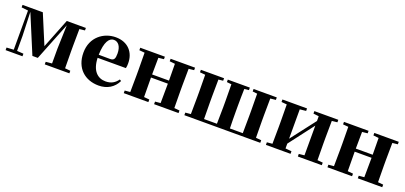

<svg xmlns="http://www.w3.org/2000/svg" viewBox="14 -1358 4572 2170"><g transform="rotate(20 2300.0 -273.0)"><path d="M801 -516V-546H571L431 -192L283 -546H39V-516L119 -507V-36L34 -31V0H237V-31L159 -36V-218L149 -502L341 -42H406L588 -500L579 -216V-38L505 -31V0H801V-31L736 -37C735 -95 734 -182 734 -238V-308C734 -364 735 -451 736 -509Z M1041 -311C1045 -466 1090 -528 1145 -528C1198 -528 1236 -482 1236 -395C1236 -333 1224 -310 1177 -310ZM1361 -130C1328 -84 1285 -54 1215 -54C1121 -54 1046 -118 1041 -274H1381C1386 -293 1387 -310 1387 -335C1387 -462 1306 -563 1156 -563C1013 -563 870 -463 870 -275C870 -88 992 17 1157 17C1259 17 1339 -32 1380 -118Z M2114 -516V-546H1820V-516L1885 -509C1886 -454 1887 -371 1887 -308H1684C1684 -371 1685 -454 1686 -509L1751 -516V-546H1455V-516L1520 -510C1521 -451 1522 -364 1522 -308V-238C1522 -182 1521 -95 1520 -37L1455 -31V0H1751V-31L1686 -37C1685 -95 1684 -186 1684 -271H1887C1887 -186 1886 -95 1885 -37L1820 -31V0H2114V-31L2050 -37C2049 -95 2048 -182 2048 -238V-308C2048 -364 2049 -451 2050 -509Z M3097 -516V-546H2818V-516L2874 -510C2875 -451 2876 -364 2876 -308V-238C2876 -181 2875 -93 2874 -35H2719C2717 -93 2716 -181 2716 -238V-308C2716 -364 2717 -451 2719 -510L2773 -516V-546H2508V-516L2564 -510C2565 -452 2566 -365 2566 -308V-238C2566 -181 2565 -93 2563 -35H2408C2407 -93 2406 -181 2406 -238V-308C2406 -364 2407 -451 2408 -510L2463 -516V-546H2184V-516L2249 -510C2250 -451 2251 -364 2251 -308V-238C2251 -182 2250 -95 2249 -37L2184 -31V0H3097V-31L3032 -37C3031 -95 3030 -182 3030 -238V-308C3030 -364 3031 -451 3032 -509Z M3837 -516V-546H3549V-516L3615 -508V-451L3387 -155V-508L3461 -516V-546H3165V-516L3230 -510C3231 -451 3232 -364 3232 -308V-238C3232 -182 3231 -95 3230 -37L3165 -31V0H3461V-31L3387 -38V-96L3615 -395V-38L3549 -31V0H3837V-31L3772 -37C3771 -95 3770 -182 3770 -238V-308C3770 -364 3771 -451 3772 -509Z M4564 -516V-546H4270V-516L4335 -509C4336 -454 4337 -371 4337 -308H4134C4134 -371 4135 -454 4136 -509L4201 -516V-546H3905V-516L3970 -510C3971 -451 3972 -364 3972 -308V-238C3972 -182 3971 -95 3970 -37L3905 -31V0H4201V-31L4136 -37C4135 -95 4134 -186 4134 -271H4337C4337 -186 4336 -95 4335 -37L4270 -31V0H4564V-31L4500 -37C4499 -95 4498 -182 4498 -238V-308C4498 -364 4499 -451 4500 -509Z"/></g></svg>

Font: Noto Serif KR Black
Style: Regular
Weight: 900
Version: Version 1.001;PS 1.001;hotconv 16.6.54;makeotf.lib2.5.65590